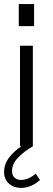

<svg xmlns="http://www.w3.org/2000/svg" viewBox="-21 -717 258 941"><path d="M77 -493H140V0Q97 25 67.5 55.5Q38 86 38 121Q38 143 50.5 154Q63 165 83 165Q100 165 118.5 157Q137 149 154 134L175 165Q155 184 130.5 194Q106 204 83 204Q47 204 23 183Q-1 162 -1 126Q-1 88 23.5 55.5Q48 23 84 0H77ZM71 -697H146V-589H71Z"/></svg>

Font: Hanken Grotesk Light
Style: Regular
Weight: 300
Designer: Alfredo Marco Pradil
Foundry: Hanken Design Co.
Version: Version 3.014